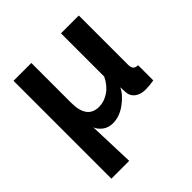

<svg xmlns="http://www.w3.org/2000/svg" viewBox="-197 -667 1021 1021"><g transform="rotate(-45 314.0 -156.0)"><path d="M61 212V-524H195V-225Q195 -104 285 -104Q324 -104 360 -128.5Q396 -153 418 -199V-524H552V-154Q552 -133 560 -124Q568 -115 588 -114V0Q554 6 525 6Q488 6 464.5 -12Q441 -30 440 -60L438 -98Q419 -58 372 -24Q325 10 276 10Q241 10 217.5 -8.5Q194 -27 186 -49L195 212Z"/></g></svg>

Font: Raleway
Style: Bold
Weight: 700
Designer: Matt McInerney, Pablo Impallari, Rodrigo Fuenzalida
Foundry: Matt McInerney, Pablo Impallari, Rodrigo Fuenzalida
Version: Version 3.000